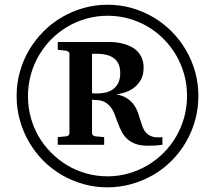

<svg xmlns="http://www.w3.org/2000/svg" viewBox="-20 -759 877 818"><path d="M825.2 -350.1Q825.2 -296.4 811.3 -246.6Q797.4 -196.8 772.2 -153.6Q747.1 -110.4 711.7 -74.7Q676.3 -39.1 633.1 -13.9Q589.8 11.2 540.3 25.1Q490.7 39.1 437 39.1Q383.8 39.1 334.7 25.1Q285.6 11.2 242.7 -13.9Q199.7 -39.1 164.3 -74.7Q128.9 -110.4 103.8 -153.6Q78.6 -196.8 64.7 -246.6Q50.8 -296.4 50.8 -350.1Q50.8 -403.3 64.7 -453.1Q78.6 -502.9 104 -545.9Q129.4 -588.9 164.8 -624.5Q200.2 -660.2 243.4 -685.5Q286.6 -710.9 335.9 -724.9Q385.3 -738.8 439 -738.8Q491.7 -738.8 540.8 -724.9Q589.8 -710.9 632.8 -685.8Q675.8 -660.6 711.2 -625Q746.6 -589.4 772 -546.1Q797.4 -502.9 811.3 -453.4Q825.2 -403.8 825.2 -350.1ZM776.9 -350.1Q776.9 -397.5 764.9 -441.2Q752.9 -484.9 731 -522.7Q709 -560.5 678.2 -591.8Q647.5 -623 609.9 -645.3Q572.3 -667.5 529.1 -679.7Q485.8 -691.9 439 -691.9Q392.6 -691.9 349.4 -679.9Q306.2 -668 268.3 -645.8Q230.5 -623.5 199.2 -592.3Q168 -561 145.8 -522.9Q123.5 -484.9 111.3 -440.7Q99.1 -396.5 99.1 -348.1Q99.1 -301.8 111.1 -258.3Q123 -214.8 145 -177.2Q167 -139.6 198 -108.4Q229 -77.1 266.6 -54.7Q304.2 -32.2 347.7 -20Q391.1 -7.8 438 -7.8Q484.9 -7.8 528.3 -20.3Q571.8 -32.7 609.4 -55.2Q647 -77.6 678 -108.9Q709 -140.1 731 -178.2Q752.9 -216.3 764.9 -259.8Q776.9 -303.2 776.9 -350.1ZM671.9 -142.1Q650.4 -139.2 636.5 -138.7Q622.6 -138.2 609.9 -138.2Q577.6 -138.2 556.2 -146.5Q534.7 -154.8 520.5 -168.5Q506.3 -182.1 497.6 -199.7Q488.8 -217.3 481.9 -235.6Q475.1 -253.9 468.5 -271.5Q461.9 -289.1 451.4 -302.7Q440.9 -316.4 425.3 -324.7Q409.7 -333 384.8 -333Q380.9 -333 379.4 -333.5Q377.9 -334 372.1 -334V-192.9Q372.1 -186 377 -182.1Q381.8 -178.2 387.2 -178.2L423.8 -174.8V-142.1H226.1V-174.8L261.2 -178.2Q267.1 -178.2 271.5 -182.1Q275.9 -186 275.9 -192.9V-528.8Q275.9 -535.2 271.5 -538.6Q267.1 -542 261.2 -543L226.1 -546.9V-580.1H448.2Q460 -580.1 475.3 -578.4Q490.7 -576.7 506.6 -572.3Q522.5 -567.9 537.8 -560.3Q553.2 -552.7 565.2 -540.5Q577.1 -528.3 584.5 -511.2Q591.8 -494.1 591.8 -471.2Q591.8 -438 578.9 -416.7Q565.9 -395.5 547.6 -382.8Q529.3 -370.1 509.5 -364.5Q489.7 -358.9 476.1 -356.9Q503.9 -351.6 521.2 -340.1Q538.6 -328.6 549.6 -313.7Q560.5 -298.8 566.7 -282Q572.8 -265.1 577.6 -248.5Q582.5 -231.9 588.1 -217.3Q593.8 -202.6 603.8 -192.1Q613.8 -181.6 629.9 -176.8Q646 -171.9 671.9 -174.8ZM492.2 -448.2Q492.2 -489.7 466.8 -509.8Q441.4 -529.8 393.1 -529.8H372.1V-361.8Q380.9 -360.8 385.7 -360.8H394Q409.2 -360.8 426.5 -364Q443.8 -367.2 458.5 -376.7Q473.1 -386.2 482.7 -403.3Q492.2 -420.4 492.2 -448.2Z"/></svg>

Font: Charis SIL Eur
Style: Bold Italic
Weight: 700
Italic angle: -11°
Foundry: SIL International
Version: Version 5.000